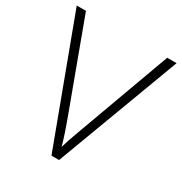

<svg xmlns="http://www.w3.org/2000/svg" viewBox="-167 -838 911 961"><g transform="rotate(30 288.5 -357.0)"><path d="M310.1 0H266.1L0 -713.9H53.2L232.9 -228Q274.4 -116.7 288.1 -63Q296.9 -96.2 326.7 -176.8L522.9 -713.9H577.1Z"/></g></svg>

Font: Open Sans Hebrew Light
Style: Regular
Weight: 300
Foundry: Ascender Corporation, Yanek Iontef
Version: Version 2.001;PS 002.001;hotconv 1.0.70;makeotf.lib2.5.58329